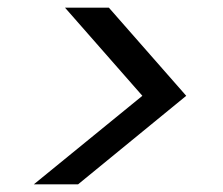

<svg xmlns="http://www.w3.org/2000/svg" viewBox="-20 -615 579 499"><path d="M350 -366 149 -595H263L464 -366L183 -136H68Z"/></svg>

Font: SVN-Poppins
Style: Italic
Weight: 400
Italic angle: -10°
Designer: Ninad Kale (Devanagari), Jonny Pinhorn (Latin)
Foundry: Indian Type Foundry
Version: Version 3.002 2017; ttfautohint (v1.8.3)